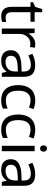

<svg xmlns="http://www.w3.org/2000/svg" viewBox="1154 -1996 787 3134"><g transform="rotate(90 1547.0 -429.5)"><path d="M264 -128C215 -128 180 -159 180 -224V-534H335V-602H180V-725H128L93 -611L16 -576V-534H92V-222C92 -92 165 -56 249 -56C281 -56 320 -63 339 -72V-139C322 -133 290 -128 264 -128Z M696 -612C621 -612 566 -563 532 -504H528L518 -602H446V-66H534V-352C534 -460 607 -532 690 -532C708 -532 731 -529 748 -525L759 -606C741 -610 716 -612 696 -612Z M1042 -611C972 -611 906 -590 859 -565L886 -499C930 -520 981 -540 1037 -540C1107 -540 1148 -510 1148 -421V-389L1057 -386C882 -381 800 -322 800 -215C800 -106 872 -56 969 -56C1059 -56 1102 -83 1149 -142H1153L1170 -66H1234V-431C1234 -556 1172 -611 1042 -611ZM1068 -325 1147 -328V-280C1147 -176 1079 -127 989 -127C931 -127 891 -154 891 -214C891 -282 934 -320 1068 -325Z M1615 -56C1676 -56 1717 -66 1753 -85V-163C1716 -146 1672 -132 1614 -132C1513 -132 1461 -203 1461 -332C1461 -466 1512 -535 1619 -535C1656 -535 1703 -522 1735 -510L1762 -583C1730 -599 1675 -612 1621 -612C1477 -612 1370 -529 1370 -331C1370 -141 1472 -56 1615 -56Z M2095 -56C2156 -56 2197 -66 2233 -85V-163C2196 -146 2152 -132 2094 -132C1993 -132 1941 -203 1941 -332C1941 -466 1992 -535 2099 -535C2136 -535 2183 -522 2215 -510L2242 -583C2210 -599 2155 -612 2101 -612C1957 -612 1850 -529 1850 -331C1850 -141 1952 -56 2095 -56Z M2405 -803C2376 -803 2353 -786 2353 -747C2353 -709 2376 -691 2405 -691C2432 -691 2456 -709 2456 -747C2456 -786 2432 -803 2405 -803ZM2448 -602H2360V-66H2448Z M2821 -611C2751 -611 2685 -590 2638 -565L2665 -499C2709 -520 2760 -540 2816 -540C2886 -540 2927 -510 2927 -421V-389L2836 -386C2661 -381 2579 -322 2579 -215C2579 -106 2651 -56 2748 -56C2838 -56 2881 -83 2928 -142H2932L2949 -66H3013V-431C3013 -556 2951 -611 2821 -611ZM2847 -325 2926 -328V-280C2926 -176 2858 -127 2768 -127C2710 -127 2670 -154 2670 -214C2670 -282 2713 -320 2847 -325Z"/></g></svg>

Font: Noto Sans Malayalam UI
Style: Regular
Weight: 400
Designer: Jelle Bosma - Monotype Design Team
Foundry: Monotype Imaging Inc.
Version: Version 2.104